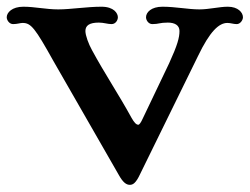

<svg xmlns="http://www.w3.org/2000/svg" viewBox="-25 -522 729 560"><path d="M321.8 -11.2C333.5 9.8 343.3 17.1 353.5 17.1C362.3 17.1 371.1 13.2 384.3 -15.6L552.2 -357.9C587.4 -431.2 613.8 -455.1 638.2 -455.1C647.9 -455.1 655.3 -451.7 665.5 -451.7C675.8 -451.7 683.6 -463.4 683.6 -471.7C683.6 -485.4 669.4 -502.4 639.6 -502.4C614.3 -502.4 585 -494.6 556.6 -494.6C523.4 -494.6 487.3 -502.4 448.7 -502.4C416.5 -502.4 400.9 -486.3 400.9 -471.7C400.9 -463.4 407.7 -451.7 419.4 -451.7C438.5 -451.7 440.4 -456.1 464.4 -456.1C484.9 -456.1 498.5 -448.2 498.5 -431.6C498.5 -412.6 492.7 -390.6 468.3 -337.4L391.6 -176.8C385.7 -163.6 381.3 -158.2 378.4 -158.2C372.1 -158.2 366.2 -165 358.4 -178.7C321.3 -246.6 279.8 -308.1 243.2 -376C233.4 -393.6 224.1 -418.5 224.1 -431.6C224.1 -447.3 235.4 -456.1 263.2 -456.1C277.8 -456.1 288.6 -451.7 300.3 -451.7C312.5 -451.7 318.8 -463.4 318.8 -471.7C318.8 -482.9 307.6 -502.4 271 -502.4C228 -502.4 181.6 -494.6 145 -494.6C108.9 -494.6 76.7 -502.4 43 -502.4C10.3 -502.4 -5.4 -485.4 -5.4 -471.7C-5.4 -463.4 2 -451.7 13.2 -451.7C25.4 -451.7 33.7 -455.1 41 -455.1C65.4 -455.1 77.1 -440.4 130.9 -343.8Z"/></svg>

Font: Stoke
Style: Regular
Weight: 400
Designer: Nicole Fally
Foundry: Nicole Fally
Version: Version 1.002